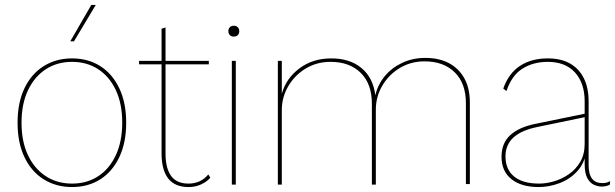

<svg xmlns="http://www.w3.org/2000/svg" viewBox="-20 -746 2487 776"><path d="M271 -510Q336 -510 385 -479Q434 -448 462 -389.5Q490 -331 490 -250Q490 -169 462 -110.5Q434 -52 385 -21Q336 10 271 10Q207 10 157 -21Q107 -52 79 -110.5Q51 -169 51 -250Q51 -331 79 -389.5Q107 -448 157 -479Q207 -510 271 -510ZM271 -496Q211 -496 165 -466Q119 -436 93 -381Q67 -326 67 -250Q67 -174 93 -119Q119 -64 165 -34Q211 -4 271 -4Q331 -4 376.5 -33.5Q422 -63 448 -118.5Q474 -174 474 -250Q474 -327 448 -382Q422 -437 376.5 -466.5Q331 -496 271 -496ZM349 -726H367L279 -579H264Z M649 -635V-126Q649 -66 671.5 -35Q694 -4 742 -4Q766 -4 786 -13Q806 -22 822 -41L830 -28Q817 -12 793.5 -1Q770 10 742 10Q687 10 660 -24.5Q633 -59 633 -126V-630ZM824 -500V-486H542V-500Z M933 -500V0H917V-500ZM925 -598Q915 -598 909 -604Q903 -610 903 -620Q903 -630 909 -636Q915 -642 925 -642Q935 -642 941 -636Q947 -630 947 -620Q947 -610 941 -604Q935 -598 925 -598Z M1103 0V-500H1119V-367Q1136 -429 1190 -469.5Q1244 -510 1319 -510Q1394 -510 1441 -471Q1488 -432 1497 -361Q1507 -404 1535 -438Q1563 -472 1605.5 -492Q1648 -512 1699 -512Q1755 -512 1795 -490.5Q1835 -469 1857 -429Q1879 -389 1879 -331V-2H1863V-329Q1863 -409 1818 -453.5Q1773 -498 1696 -498Q1640 -498 1595.5 -471Q1551 -444 1525 -399.5Q1499 -355 1499 -303V0H1483V-327Q1483 -407 1438 -451.5Q1393 -496 1316 -496Q1260 -496 1215.5 -469Q1171 -442 1145 -397.5Q1119 -353 1119 -301V0Z M2343 -336Q2343 -410 2304 -453Q2265 -496 2194 -496Q2135 -496 2091.5 -468.5Q2048 -441 2027 -378L2014 -388Q2036 -450 2082 -480Q2128 -510 2194 -510Q2247 -510 2283.5 -489.5Q2320 -469 2339.5 -430Q2359 -391 2359 -336V-78Q2359 -6 2414 -6Q2425 -6 2432 -8Q2439 -10 2446 -14L2445 0Q2440 3 2432 5.5Q2424 8 2411 8Q2397 8 2381 1Q2365 -6 2354 -25.5Q2343 -45 2343 -84V-130L2350 -136Q2343 -87 2313.5 -54.5Q2284 -22 2242 -6Q2200 10 2157 10Q2087 10 2047 -22Q2007 -54 2007 -112Q2007 -168 2042.5 -200Q2078 -232 2142 -245L2346 -287V-273L2153 -233Q2088 -220 2055.5 -190.5Q2023 -161 2023 -114Q2023 -61 2058 -32.5Q2093 -4 2159 -4Q2187 -4 2218.5 -13Q2250 -22 2278.5 -41.5Q2307 -61 2325 -91.5Q2343 -122 2343 -165Z"/></svg>

Font: Kantumruy Pro Thin
Style: Regular
Weight: 250
Version: Version 1.002